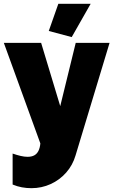

<svg xmlns="http://www.w3.org/2000/svg" viewBox="-22 -750 597 1004"><path d="M44 53Q67 61 86.5 65.5Q106 70 122 70Q143 70 157 62.5Q171 55 179 39Q187 23 189 0L-2 -526H193L293 -195L374 -526H551L373 63Q358 114 324 152.5Q290 191 243 212.5Q196 234 142 234Q117 234 92.5 229.5Q68 225 44 215ZM353 -556 233 -588 283 -730H452Z"/></svg>

Font: Raleway Thin Black
Style: Regular
Weight: 900
Version: Version 4.026